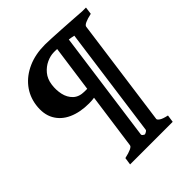

<svg xmlns="http://www.w3.org/2000/svg" viewBox="-210 -752 996 996"><g transform="rotate(-45 288.0 -254.0)"><path d="M575.7 -615.2 570.3 -574.7Q508.8 -561 506.3 -544.4L424.8 51.3Q424.3 57.6 436.8 66.2Q449.2 74.7 480.5 81.5L474.6 122.1H162.1L168 81.5Q230.5 67.4 231.9 51.3L274.4 -254.9Q258.3 -252 235.4 -252Q169.9 -252 121.8 -273.7Q73.7 -295.4 50.3 -337.6Q26.9 -379.9 35.2 -440.9Q43 -496.6 76.4 -539.1Q109.9 -581.5 164.3 -605.7Q218.8 -629.9 289.1 -629.9Q304.2 -629.9 335.2 -628.4Q366.2 -627 402.6 -624.8Q439 -622.6 472.4 -620.4Q505.9 -618.2 527.3 -616.7Q548.8 -615.2 548.8 -615.2ZM262.7 -312.5H282.2L317.9 -568.8Q310.5 -569.3 304.7 -569.3Q298.8 -569.3 294.4 -569.3Q268.6 -569.3 241 -556.6Q213.4 -543.9 192.9 -519.3Q172.4 -494.6 167.5 -458Q162.6 -422.9 169.9 -389.4Q177.2 -356 200 -334.2Q222.7 -312.5 262.7 -312.5ZM429.7 -554.7Q421.4 -556.6 412.8 -558.3Q404.3 -560.1 395.5 -561L311.5 51.3Q311 56.6 316.7 60.8Q322.3 64.9 326.7 66.4Q332 64.9 339.1 60.8Q346.2 56.6 346.7 51.3Z"/></g></svg>

Font: Gentium Book Plus
Style: Bold Italic
Weight: 700
Italic angle: -8°
Designer: Victor Gaultney, Annie Olsen, Iska Routamaa, Becca Hirsbrunner
Foundry: SIL International
Version: Version 6.101